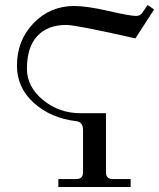

<svg xmlns="http://www.w3.org/2000/svg" viewBox="-20 -750 638 770"><path d="M214 0V-32H286Q313 -32 313 -59V-228Q313 -261 286 -264Q184 -276 116 -337Q48 -398 48 -487Q48 -588 114.5 -657Q181 -726 278 -726Q328 -726 415 -706Q502 -686 526 -686Q542 -686 551 -699L572 -730L598 -712L523 -596Q285 -650 246 -650Q171 -650 129.5 -605.5Q88 -561 88 -474Q88 -402 152.5 -349Q217 -296 303 -296H405V-59Q405 -32 432 -32H504V0Z"/></svg>

Font: Old Standard TT
Style: Regular
Weight: 400
Designer: Alexey Kryukov <alexios@thessalonica.org.ru>
Version: Version 2.2